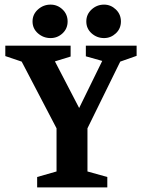

<svg xmlns="http://www.w3.org/2000/svg" viewBox="-20 -812 615 832"><path d="M141 0V-45L225 -69V-256L74 -545L3 -569V-614H286V-567L218 -546L323 -344L423 -548L352 -568V-614H572V-570L501 -545L359 -256V-69L445 -45V0ZM431 -647Q400 -647 377 -667.5Q354 -688 354 -719Q354 -750 377 -771Q400 -792 431 -792Q460 -792 482 -771Q504 -750 504 -719Q504 -688 482 -667.5Q460 -647 431 -647ZM199 -647Q168 -647 144.5 -667.5Q121 -688 121 -719Q121 -750 144.5 -771Q168 -792 199 -792Q229 -792 251 -771Q273 -750 273 -719Q273 -688 251 -667.5Q229 -647 199 -647Z"/></svg>

Font: Manuale
Style: Regular
Weight: 400
Designer: Eduardo Tunni / Pablo Cosgaya
Foundry: Eduardo Tunni / Pablo Cosgaya
Version: Version 1.002